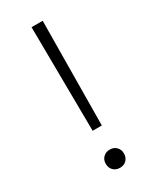

<svg xmlns="http://www.w3.org/2000/svg" viewBox="-190 -787 697 851"><g transform="rotate(-30 158.5 -362.0)"><path d="M135 -197 130 -730H187L182 -197ZM159 6Q138 6 125 -7Q112 -20 112 -41Q112 -61 125 -74Q138 -87 159 -87Q179 -87 192 -74Q205 -61 205 -41Q205 -20 192 -7Q179 6 159 6Z"/></g></svg>

Font: M PLUS 2 Thin Light
Style: Regular
Weight: 300
Version: Version 1.001